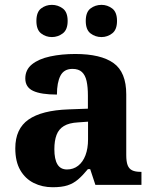

<svg xmlns="http://www.w3.org/2000/svg" viewBox="-20 -776 645 806"><path d="M201 10Q157.6 10 121.8 -7.8Q86 -25.6 65.1 -61.7Q44.2 -97.8 44.2 -153.4Q44.2 -235.2 99.6 -274Q155 -312.8 267.6 -316.8L349 -319.8V-374.2Q349 -410.8 343.5 -435.7Q338 -460.6 323.9 -473.7Q309.8 -486.8 284.2 -486.8Q248.6 -486.8 233.8 -458.2Q219 -429.6 219 -379Q152.4 -379 119.3 -394.4Q86.2 -409.8 86.2 -446.6Q86.2 -483.4 114.5 -506.1Q142.8 -528.8 190.7 -539.1Q238.6 -549.4 296 -549.4Q403 -549.4 456.5 -511.3Q510 -473.2 510 -379.8V-125.4Q510 -98 515.7 -82.8Q521.4 -67.6 534.6 -61.1Q547.8 -54.6 570.2 -54.6H573.8V0H380.4L358.6 -66H349Q327.4 -39.6 307.7 -22.7Q288 -5.8 263.5 2.1Q239 10 201 10ZM261.2 -64.6Q288 -64.6 308 -80.2Q328 -95.8 338.8 -124.2Q349.6 -152.6 349.6 -191V-265.2L307.4 -262.2Q270.2 -260.2 248.4 -247.1Q226.6 -234 217.4 -209.6Q208.2 -185.2 208.2 -149.6Q208.2 -107.6 221.1 -86.1Q234 -64.6 261.2 -64.6ZM406.2 -620.4Q380 -620.4 360 -635.8Q340 -651.2 340 -688Q340 -725.4 360 -740.5Q380 -755.6 406.2 -755.6Q430.6 -755.6 450.9 -740.5Q471.2 -725.4 471.2 -688Q471.2 -651.2 450.9 -635.8Q430.6 -620.4 406.2 -620.4ZM197.8 -620.4Q172.2 -620.4 152.5 -635.8Q132.8 -651.2 132.8 -688Q132.8 -725.4 152.5 -740.5Q172.2 -755.6 197.8 -755.6Q223 -755.6 243.5 -740.5Q264 -725.4 264 -688Q264 -651.2 243.5 -635.8Q223 -620.4 197.8 -620.4Z"/></svg>

Font: Noto Serif Hentaigana ExtraLight
Style: Regular
Weight: 200
Designer: Kazuhiro Yamada
Foundry: nipponia
Version: Version 1.000